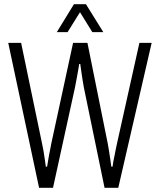

<svg xmlns="http://www.w3.org/2000/svg" viewBox="-20 -889 757 909"><path d="M165 0 19 -686H80L179 -210Q183 -192 186.5 -171.5Q190 -151 192.5 -132Q195 -113 197 -100H203Q205 -110 207 -124Q209 -138 212 -153.5Q215 -169 218 -184Q221 -199 223 -210L326 -686H394L490 -210Q493 -195 496 -175.5Q499 -156 502 -136Q505 -116 507 -100H513Q514 -110 516.5 -124Q519 -138 522.5 -153.5Q526 -169 528.5 -184Q531 -199 534 -210L640 -686H698L540 0H475L377 -475Q374 -493 370.5 -513.5Q367 -534 364.5 -553.5Q362 -573 360 -586H355Q353 -573 349.5 -553Q346 -533 342 -512Q338 -491 335 -475L231 0ZM249 -737 330 -869H387L469 -737H417L344 -855L373 -854L300 -737Z"/></svg>

Font: Archivo Condensed ExtraLight
Style: Regular
Weight: 250
Width: 3
Designer: Hector Gatti
Foundry: Omnibus-Type
Version: Version 2.001